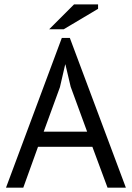

<svg xmlns="http://www.w3.org/2000/svg" viewBox="-20 -870 611 890"><path d="M478.5 0Q500 0 563.5 0Q499 -173.8 303.7 -694.3Q293.9 -694.3 266.6 -694.3Q202.1 -520.5 7.8 0Q27.3 0 87.9 0Q104.5 -46.9 156.2 -189.5Q218.8 -189.5 408.2 -189.5Q425.8 -141.6 478.5 0ZM257.8 -465.8Q263.7 -492.2 282.2 -571.3Q282.2 -571.3 283.2 -571.3Q289.1 -545.9 307.6 -467.8Q327.1 -416 383.8 -259.8Q334 -259.8 182.6 -259.8Q201.2 -311.5 257.8 -465.8ZM208 -734.4Q224.6 -734.4 275.4 -734.4Q315.4 -757.8 434.6 -829.1Q434.6 -834 434.6 -849.6Q406.2 -849.6 323.2 -849.6Q294.9 -821.3 208 -734.4Z"/></svg>

Font: Aptus Gothic JP
Style: Medium
Weight: 400
Designer: Fuminori Ogawa / Motoya
Version: Version 1